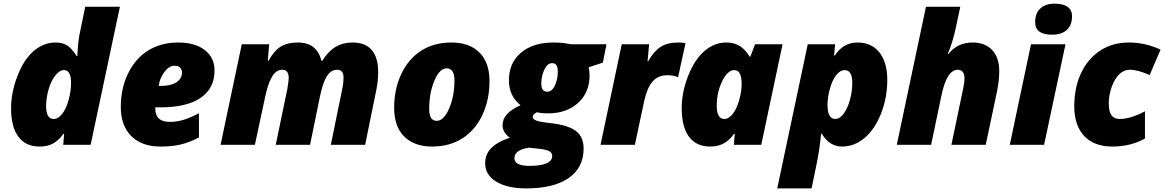

<svg xmlns="http://www.w3.org/2000/svg" viewBox="-20 -797 6409 1057"><path d="M198.2 9.8Q121.1 9.8 81.1 -44.4Q41 -98.6 41 -201.2Q41 -287.6 75.7 -377.9Q110.4 -468.3 165 -515.6Q219.7 -563 286.1 -563Q323.2 -563 347.7 -547.9Q373 -533.2 401.9 -488.8H405.8L406.7 -506.8Q410.6 -575.2 418.9 -612.8L449.2 -759.8H640.1L479 0H328.1L333 -60.1H329.1Q301.8 -22.5 271 -6.3Q240.2 9.8 198.2 9.8ZM275.9 -142.1Q300.3 -142.1 322.3 -170.2Q344.2 -198.2 357.7 -246.6Q371.1 -294.9 371.1 -340.8Q371.1 -411.1 332 -411.1Q308.1 -411.1 284.9 -382.1Q261.7 -353 247.8 -305.7Q233.9 -258.3 233.9 -211.9Q233.9 -142.1 275.9 -142.1Z M863.8 9.8Q760.3 9.8 702.6 -47.9Q645 -105.5 645 -208.3Q645 -311 685.8 -394Q726.6 -477.1 797.4 -520Q868.2 -563 961.2 -563Q1054.2 -563 1107.7 -521.2Q1161.1 -479.5 1161.1 -409.2Q1161.1 -311 1084.7 -258.5Q1008.3 -206.1 863.8 -206.1H835V-198.2Q835 -126 915 -126Q953.1 -126 990.2 -137.2Q1027.3 -148.4 1075.2 -173.8V-40Q1019 -11.7 972.9 -1Q926.8 9.8 863.8 9.8ZM868.2 -324.2Q920.9 -324.2 951.4 -344.2Q981.9 -364.3 981.9 -397.9Q981.9 -414.6 971.7 -424.8Q961.4 -435.1 940.9 -435.1Q910.6 -435.1 884.8 -400.6Q858.9 -366.2 854 -324.2Z M1569.3 -367.2Q1569.3 -413.1 1534.2 -413.1Q1501.5 -413.1 1479.2 -377.7Q1457 -342.3 1440.9 -269L1383.3 0H1194.3L1311 -553.2H1461.9L1454.1 -461.9H1458Q1488.3 -517.6 1525.4 -540.3Q1562.5 -563 1618.2 -563Q1673.8 -563 1705.3 -537.6Q1736.8 -512.2 1750 -461.9H1753.9Q1785.6 -513.7 1826.7 -538.3Q1867.7 -563 1921.9 -563Q1990.7 -563 2026.4 -521.7Q2062 -480.5 2062 -399.9Q2062 -351.6 2051.3 -299.8L1990.2 0H1801.3L1864.3 -308.1Q1871.1 -336.4 1871.1 -373Q1871.1 -392.1 1862.1 -402.6Q1853 -413.1 1836.9 -413.1Q1801.8 -413.1 1779.3 -377Q1756.8 -340.8 1741.2 -265.1L1687 0H1498L1562 -308.1Q1569.3 -352.1 1569.3 -367.2Z M2636 -164.8Q2597.2 -81.5 2526.4 -35.9Q2455.6 9.8 2358.2 9.8Q2260.7 9.8 2205.3 -45.4Q2149.9 -100.6 2149.9 -203.4Q2149.9 -306.2 2189 -389.2Q2228 -472.2 2298.3 -517.6Q2368.7 -563 2466.3 -563Q2564 -563 2619.4 -507.8Q2674.8 -452.6 2674.8 -350.3Q2674.8 -248 2636 -164.8ZM2439.9 -420.9Q2399.9 -420.9 2371.3 -353Q2342.8 -285.2 2342.8 -196.8Q2342.8 -131.8 2383.8 -131.8Q2423.3 -131.8 2452.6 -199.7Q2481.9 -267.6 2481.9 -356Q2481.9 -387.7 2470.7 -404.3Q2459.5 -420.9 2439.9 -420.9Z M3027.8 -563Q3079.1 -563 3124 -553.2H3318.8L3298.8 -452.1L3220.7 -426.8Q3225.6 -407.7 3225.6 -380.9Q3225.6 -287.6 3162.1 -230Q3098.6 -172.9 2996.6 -172.9Q2958.5 -172.9 2936 -179.2Q2921.4 -171.4 2917 -165.5Q2912.6 -159.7 2912.6 -153.8Q2912.6 -132.8 2966.8 -125L3033.7 -116.2Q3119.1 -103.5 3156 -71.3Q3192.9 -39.1 3192.9 21Q3192.9 126 3110.6 183.1Q3028.3 240.2 2877 240.2Q2772.9 240.2 2712.4 203.1Q2650.9 166.5 2650.9 101.1Q2650.9 52.7 2684.3 18.3Q2717.8 -16.1 2787.6 -39.1Q2769 -50.8 2757.8 -68.8Q2746.6 -86.9 2746.6 -106.9Q2746.6 -141.1 2771 -168.2Q2795.4 -195.3 2845.7 -217.8Q2781.7 -268.6 2781.7 -355Q2781.7 -450.7 2848.1 -506.8Q2914.6 -563 3027.8 -563ZM3018.6 -449.2Q2994.1 -449.2 2977.1 -414.3Q2960 -379.4 2960 -335.7Q2960 -292 2992.7 -292Q3018.1 -292 3034.2 -325.2Q3050.8 -358.4 3050.8 -403.8Q3050.8 -449.2 3021 -449.2Q3019.5 -449.2 3018.6 -449.2ZM2812 74.2Q2812 116.2 2895 116.2Q2956.1 116.2 2988 102.3Q3020 88.4 3020 62Q3020 44.4 3003.9 35.4Q2987.8 26.4 2947.8 22L2891.6 16.1Q2812 27.8 2812 74.2Z M3714.8 -563Q3741.2 -563 3753.9 -559.1L3712.9 -372.1Q3687 -382.8 3652.8 -382.8Q3603 -382.8 3573 -348.6Q3543 -314.5 3526.9 -243.2L3475.1 0H3286.1L3402.8 -553.2H3553.7L3544.9 -460.9H3548.8Q3580.1 -515.6 3617.4 -539.3Q3654.8 -563 3714.8 -563Z M3890.1 9.8Q3813 9.8 3772.9 -44.4Q3732.9 -98.6 3732.9 -201.2Q3732.9 -289.1 3768.3 -379.2Q3803.7 -469.2 3858.2 -516.1Q3912.6 -563 3979 -563Q4020.5 -563 4051.5 -544.4Q4082.5 -525.9 4106.9 -484.9H4110.8L4136.7 -553.2H4288.1L4170.9 0H4020L4024.9 -60.1H4021Q3994.1 -22.9 3962.6 -6.6Q3931.2 9.8 3890.1 9.8ZM3967.8 -142.1Q3992.2 -142.1 4014.2 -170.2Q4036.1 -198.2 4049.6 -246.6Q4063 -294.9 4063 -334Q4063 -411.1 4022.9 -411.1Q3985.4 -411.1 3955.6 -349.6Q3925.8 -288.1 3925.8 -215.1Q3925.8 -142.1 3967.8 -142.1Z M4575.7 -491.2Q4622.6 -563 4700.4 -563Q4778.3 -563 4821.5 -508.3Q4864.7 -453.6 4864.7 -356.4Q4864.7 -259.3 4830.3 -172.1Q4795.9 -85 4739.7 -37.6Q4683.6 9.8 4615.2 9.8Q4546.9 9.8 4503.9 -61H4500Q4494.1 17.6 4472.7 120.1L4447.8 240.2H4258.8L4426.8 -553.2H4577.6L4571.8 -491.2ZM4629.9 -411.1Q4605.5 -411.1 4583.5 -383.3Q4561.5 -355.5 4548.6 -307.6Q4535.6 -259.8 4535.6 -219.7Q4535.6 -142.1 4578.6 -142.1Q4602.5 -142.1 4623.8 -170.2Q4645 -198.2 4658.4 -244.4Q4671.9 -290.5 4671.9 -340.8Q4671.9 -411.1 4629.9 -411.1Z M5280.8 -301.8Q5289.6 -339.8 5289.6 -365.5Q5289.6 -391.1 5279.1 -402.1Q5268.6 -413.1 5252.9 -413.1Q5191.9 -413.1 5162.6 -270L5106 0H4917L5077.6 -759.8H5266.6L5240.7 -638.2Q5224.1 -562.5 5197.8 -500H5201.7Q5250.5 -563 5335 -563Q5403.8 -563 5442.4 -521.2Q5481 -479.5 5481 -405.8Q5481 -353 5468.8 -293.9L5406.7 0H5217.8Z M5678.7 -674.8Q5678.7 -724.6 5707.5 -750.7Q5736.3 -776.9 5784.9 -776.9Q5833.5 -776.9 5857.7 -759Q5881.8 -741.2 5881.8 -708Q5881.8 -659.2 5853.3 -632.6Q5824.7 -606 5772 -606Q5678.7 -606 5678.7 -674.8ZM5539.1 0 5655.8 -553.2H5845.7L5728 0Z M6283.2 -34.2Q6203.6 9.8 6103.5 9.8Q6003.4 9.8 5948.2 -48.8Q5894 -108.4 5894 -211.4Q5894 -314.5 5931.2 -393.8Q5968.3 -473.1 6036.1 -518.1Q6104.5 -563 6194.3 -563Q6284.2 -563 6369.1 -523.9L6309.1 -383.8Q6243.7 -413.1 6199.2 -413.1Q6168.5 -413.1 6143.1 -389.6Q6117.7 -366.2 6100.8 -320.1Q6084 -273.9 6084 -228.8Q6084 -183.6 6098.6 -162.8Q6113.3 -142.1 6145 -142.1Q6203.1 -142.1 6283.2 -184.1Z"/></svg>

Font: Open Sans Hebrew Extra Bold
Style: Italic
Weight: 800
Italic angle: -12°
Foundry: Ascender Corporation, Yanek Iontef
Version: Version 2.001;PS 002.001;hotconv 1.0.70;makeotf.lib2.5.58329